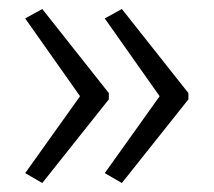

<svg xmlns="http://www.w3.org/2000/svg" viewBox="-20 -485 475 427"><path d="M399 -264V-278L251 -465L213 -444L335 -271L213 -100L251 -78ZM222 -264V-278L74 -465L36 -444L158 -271L36 -100L74 -78Z"/></svg>

Font: Noto Sans Devanagari Condensed Light
Style: Regular
Weight: 300
Width: 3
Designer: Jelle Bosma - Monotype Design Team
Foundry: Monotype Imaging Inc.
Version: Version 2.004